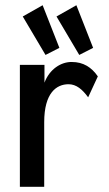

<svg xmlns="http://www.w3.org/2000/svg" viewBox="-20 -713 415 734"><path d="M154 -503 207 -530 143 -693 67 -650ZM283 -503 336 -530 272 -693 196 -650ZM56 1H149V-246C149 -358 196 -391 242 -391C272 -391 295 -371 317 -341L354 -421C330 -456 298 -476 255 -476C213 -477 169 -448 150 -397V-465H56Z"/></svg>

Font: Inconsolata Condensed
Style: Bold
Weight: 700
Width: 3
Monospace: yes
Designer: Raph Levien, Cyreal, Brenton Simpson
Foundry: Raph Levien, Cyreal, Google
Version: Version 3.100